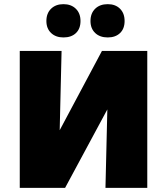

<svg xmlns="http://www.w3.org/2000/svg" viewBox="-20 -903 803 923"><path d="M688 0H487L496 -377L293 0H75V-658H276L267 -277L470 -658H688ZM203 -802Q203 -839 225.5 -861Q248 -883 285 -883Q322 -883 344.5 -861Q367 -839 367 -802Q367 -765 345 -744Q323 -723 285 -723Q248 -723 225.5 -744.5Q203 -766 203 -802ZM415 -802Q415 -839 437.5 -861Q460 -883 498 -883Q535 -883 557 -861Q579 -839 579 -802Q579 -765 557 -744Q535 -723 498 -723Q460 -723 437.5 -744.5Q415 -766 415 -802Z"/></svg>

Font: Ysabeau Heavy
Style: Regular
Weight: 800
Designer: Christian Thalmann (Catharsis Fonts)
Version: Version 0.003